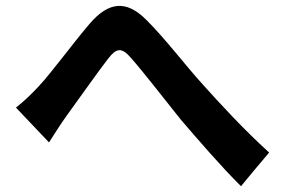

<svg xmlns="http://www.w3.org/2000/svg" viewBox="-20 -671 980 662"><path d="M859 -87 908 -145C819 -226 739 -313 679 -380C623 -441 548 -540 484 -603C415 -672 354 -665 289 -589C230 -520 158 -421 115 -375C86 -344 63 -322 35 -300L92 -240L149 -180C165 -205 187 -240 209 -271C249 -326 316 -421 353 -469C381 -505 399 -509 431 -472C476 -421 546 -330 603 -259C664 -188 744 -95 811 -29Z"/></svg>

Font: GenSekiGothic2 TW B
Style: Regular
Weight: 700
Version: Version 2.100;PS 2.1;hotconv 16.6.51;makeotf.lib2.5.65220 DE